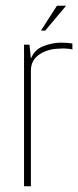

<svg xmlns="http://www.w3.org/2000/svg" viewBox="-20 -651 273 671"><path d="M64 0V-495H83L88 -446Q101 -478 131 -489.5Q161 -501 190 -502Q215 -502 233 -499V-478Q227 -480 220 -480.5Q213 -481 205.5 -481.5Q198 -482 190 -481Q148 -481 118 -461Q88 -441 88 -404V0ZM123 -544 179 -631H211L138 -544Z"/></svg>

Font: Alumni Sans Thin
Style: Regular
Weight: 100
Designer: Robert E. Leuschke
Foundry: Robert E. Leuschke
Version: Version 1.018